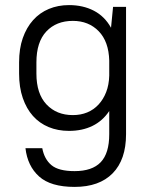

<svg xmlns="http://www.w3.org/2000/svg" viewBox="-20 -527 600 754"><path d="M251 -13Q207 -13 171 -28Q135 -43 109.5 -71.5Q84 -100 69.5 -142Q55 -184 55 -238V-282Q55 -336 69.5 -377.5Q84 -419 110 -448Q136 -477 172 -492Q208 -507 251 -507Q306 -507 348.5 -485Q391 -463 416 -418L424 -500H475V0Q475 100 422.5 153.5Q370 207 273 207Q179 207 133.5 166Q88 125 80 55H146Q154 98 182 121.5Q210 145 273 145Q342 145 375.5 110Q409 75 409 0V-91Q383 -52 343 -32.5Q303 -13 251 -13ZM266 -75Q297 -75 322.5 -85.5Q348 -96 367 -116.5Q386 -137 397 -165.5Q408 -194 409 -230V-289Q407 -364 367.5 -404.5Q328 -445 266 -445Q201 -445 162 -403.5Q123 -362 123 -282V-238Q123 -159 162.5 -117Q202 -75 266 -75Z"/></svg>

Font: PT Root UI Web
Style: Regular
Weight: 400
Designer: Vitaly Kuzmin
Foundry: ParaType Ltd.
Version: Version 1.000W